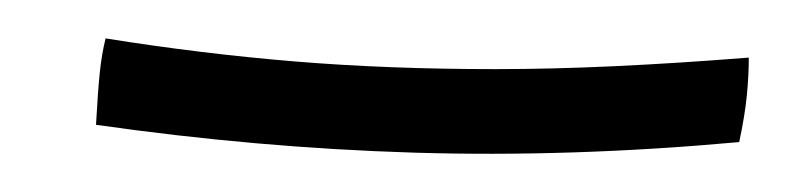

<svg xmlns="http://www.w3.org/2000/svg" viewBox="-20 21 410 100"><path d="M365 95Q277 103 195.5 100.5Q114 98 30 86Q31 68 32 58.5Q33 49 35 41Q85 49 133.5 53Q182 57 238 57Q267 57 299.5 55.5Q332 54 370 51Q370 60 369 70.5Q368 81 365 95Z"/></svg>

Font: Atma Light
Style: Regular
Weight: 300
Designer: Gregori Vincens, Jeremie Hornus, Riccardo Olocco, Yoann Minet.
Foundry: black foundry
Version: Version 1.102;PS 1.100;hotconv 1.0.86;makeotf.lib2.5.63406